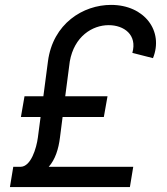

<svg xmlns="http://www.w3.org/2000/svg" viewBox="-20 -757 674 777"><path d="M505.7 0 519.2 -82H177.2C203.5 -111.2 217 -154.1 222.7 -200.6L233.3 -283.4H400.2L415.1 -367.5H244L262.4 -508.2C280.2 -609.7 353.7 -655.2 419.7 -655.2C482.2 -655.2 536.2 -615.8 515.6 -543L599.1 -521.7C643.1 -631 565.3 -737.2 429.3 -737.2C316.8 -737.2 193.9 -661.9 174 -508.2L155.5 -367.5H79.2L64.6 -283.4H144.2L133.2 -199.9C127.5 -157.7 105.5 -82.7 63.6 -82H33.7L20.2 0Z"/></svg>

Font: Margiela Sans Text
Style: Italic
Weight: 400
Italic angle: -9.39999°
Designer: Stefan Endress, Andreas Faust
Version: Version 1.100;FEAKit 1.0